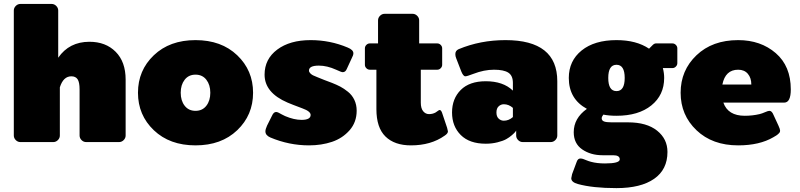

<svg xmlns="http://www.w3.org/2000/svg" viewBox="-20 -720 4052 973"><path d="M50 -33.3V-666.7Q50 -680 60 -690Q70 -700 83.3 -700H241.7Q255 -700 265 -690Q275 -680 275 -666.7V-427.5Q330.8 -508.3 433.3 -508.3Q515.8 -508.3 566.2 -457.5Q616.7 -406.7 616.7 -316.7V-33.3Q616.7 -20 606.7 -10Q596.7 0 583.3 0H416.7Q403.3 0 393.3 -10Q383.3 -20 383.3 -33.3V-266.7Q383.3 -303.3 373.3 -318.3Q363.3 -333.3 341.7 -333.3Q300.8 -333.3 283.3 -277.5V-33.3Q283.3 -20 273.3 -10Q263.3 0 250 0H83.3Q70 0 60 -10Q50 -20 50 -33.3Z M759.6 -60Q679.2 -136.7 679.2 -250Q679.2 -363.3 759.6 -440Q840 -516.7 970.8 -516.7Q1101.7 -516.7 1182.1 -440Q1262.5 -363.3 1262.5 -250Q1262.5 -136.7 1182.1 -60Q1101.7 16.7 970.8 16.7Q840 16.7 759.6 -60ZM915.8 -315.8Q895.8 -290 895.8 -250Q895.8 -210 915.8 -184.2Q935.8 -158.3 970.8 -158.3Q1005.8 -158.3 1025.8 -184.2Q1045.8 -210 1045.8 -250Q1045.8 -290 1025.8 -315.8Q1005.8 -341.7 970.8 -341.7Q935.8 -341.7 915.8 -315.8Z M1320.8 -341.7Q1320.8 -420.8 1385 -468.8Q1449.2 -516.7 1554.2 -516.7Q1652.5 -516.7 1741.7 -479.2Q1770.8 -467.5 1770.8 -450Q1770.8 -440 1762.5 -425L1737.5 -370.8Q1730.8 -354.2 1716.7 -354.2Q1710 -354.2 1683.3 -366.7Q1637.5 -387.5 1595.8 -387.5Q1545.8 -387.5 1545.8 -362.5Q1545.8 -355 1552.5 -348.3Q1559.2 -341.7 1566.2 -338.3Q1573.3 -335 1587.5 -329.2Q1623.3 -314.2 1662.5 -300Q1685.8 -290.8 1704.2 -281.2Q1722.5 -271.7 1743.3 -255Q1764.2 -238.3 1775.8 -213.8Q1787.5 -189.2 1787.5 -159.2Q1787.5 -100.8 1751.7 -60Q1715.8 -19.2 1662.5 -1.2Q1609.2 16.7 1545.8 16.7Q1445 16.7 1350 -23.3Q1325 -34.2 1325 -54.2Q1325 -65 1333.3 -83.3L1358.3 -133.3Q1366.7 -152.5 1379.2 -152.5Q1384.2 -152.5 1391.2 -149.2Q1398.3 -145.8 1408.3 -140Q1418.3 -134.2 1425 -131.7Q1470 -112.5 1508.3 -112.5Q1554.2 -112.5 1554.2 -137.5Q1554.2 -155.8 1512.5 -170.8Q1456.7 -191.7 1437.5 -200Q1320.8 -250 1320.8 -341.7Z M1829.2 -391.7V-475Q1829.2 -485 1836.7 -492.5Q1844.2 -500 1854.2 -500H1895.8V-616.7Q1895.8 -630 1905.8 -640Q1915.8 -650 1929.2 -650H2070.8Q2084.2 -650 2094.2 -640Q2104.2 -630 2104.2 -616.7V-500H2195.8Q2205.8 -500 2213.3 -492.5Q2220.8 -485 2220.8 -475V-391.7Q2220.8 -381.7 2213.3 -374.2Q2205.8 -366.7 2195.8 -366.7H2112.5V-200Q2112.5 -170.8 2124.6 -156.2Q2136.7 -141.7 2154.2 -141.7Q2172.5 -141.7 2187.5 -150Q2190 -151.7 2194.6 -155Q2199.2 -158.3 2202.5 -160.4Q2205.8 -162.5 2208.3 -162.5Q2215 -162.5 2220 -149.2L2245.8 -72.5Q2250 -55.8 2250 -54.2Q2250 -43.3 2233.3 -32.5Q2164.2 16.7 2062.5 16.7Q1979.2 16.7 1933.3 -28.3Q1887.5 -73.3 1887.5 -166.7V-366.7H1854.2Q1844.2 -366.7 1836.7 -374.2Q1829.2 -381.7 1829.2 -391.7Z M2533.3 -108.3Q2558.3 -108.3 2579.2 -126.7V-173.3Q2558.3 -191.7 2533.3 -191.7Q2518.3 -191.7 2507.1 -181.2Q2495.8 -170.8 2495.8 -150Q2495.8 -129.2 2507.1 -118.8Q2518.3 -108.3 2533.3 -108.3ZM2441.7 -308.3Q2530 -308.3 2579.2 -260.8V-300Q2579.2 -336.7 2556.2 -351.7Q2533.3 -366.7 2483.3 -366.7Q2433.3 -366.7 2379.2 -345.8Q2346.7 -333.3 2338.3 -333.3Q2327.5 -333.3 2317.5 -358.3L2291.7 -425Q2287.5 -435 2287.5 -445.8Q2287.5 -463.3 2304.2 -470.8Q2414.2 -516.7 2541.7 -516.7Q2804.2 -516.7 2804.2 -308.3V-33.3Q2804.2 -20 2794.2 -10Q2784.2 0 2770.8 0H2629.2Q2615.8 0 2605.8 -10Q2595.8 -20 2595.8 -33.3V-58.3Q2594.2 -55.8 2590.8 -51.2Q2587.5 -46.7 2574.2 -35Q2560.8 -23.3 2545 -14.6Q2529.2 -5.8 2501.2 1.2Q2473.3 8.3 2441.7 8.3Q2359.2 8.3 2315 -35.8Q2270.8 -80 2270.8 -150Q2270.8 -220 2315 -264.2Q2359.2 -308.3 2441.7 -308.3Z M2862.5 -325Q2862.5 -411.7 2927.5 -464.2Q2992.5 -516.7 3104.2 -516.7Q3205 -516.7 3269.2 -473.3L3287.5 -491.7Q3295.8 -500 3304.2 -500H3387.5Q3397.5 -500 3405 -492.5Q3412.5 -485 3412.5 -475V-400Q3412.5 -390 3405 -382.5Q3397.5 -375 3387.5 -375H3339.2Q3345.8 -350 3345.8 -325Q3345.8 -238.3 3280.8 -185.8Q3215.8 -133.3 3104.2 -133.3Q3066.7 -133.3 3037.5 -139.2Q3029.2 -128.3 3029.2 -120.8Q3029.2 -109.2 3040.8 -104.6Q3052.5 -100 3079.2 -100H3162.5Q3257.5 -100 3310 -57.9Q3362.5 -15.8 3362.5 50Q3362.5 139.2 3295 186.2Q3227.5 233.3 3104.2 233.3Q2983.3 233.3 2908.3 212.5Q2875 203.3 2875 183.3L2879.2 162.5L2902.5 100Q2908.3 83.3 2920.8 83.3Q2928.3 83.3 2934.6 85.4Q2940.8 87.5 2951.7 92.1Q2962.5 96.7 2975 100Q3005.8 108.3 3045.8 108.3Q3120.8 108.3 3120.8 87.5Q3120.8 66.7 3087.5 66.7H3033.3Q2973.3 66.7 2930.4 37.1Q2887.5 7.5 2887.5 -50Q2887.5 -120.8 2954.2 -168.3Q2862.5 -218.3 2862.5 -325ZM3104.2 -391.7Q3062.5 -391.7 3062.5 -325Q3062.5 -258.3 3104.2 -258.3Q3145.8 -258.3 3145.8 -325Q3145.8 -391.7 3104.2 -391.7Z M3720.8 -516.7Q3835 -516.7 3911.3 -450.8Q3987.5 -385 3987.5 -266.7Q3987.5 -200 3954.2 -200H3645.8Q3669.2 -133.3 3754.2 -133.3Q3793.3 -133.3 3829.2 -141.7Q3842.5 -145 3857.5 -151.7Q3872.5 -158.3 3879.2 -158.3Q3891.7 -158.3 3900 -137.5L3925 -83.3Q3933.3 -65 3933.3 -58.3Q3933.3 -55 3932.5 -52.1Q3931.7 -49.2 3929.2 -46.7Q3926.7 -44.2 3925 -42.1Q3923.3 -40 3919.2 -37.1Q3915 -34.2 3913.3 -32.9Q3911.7 -31.7 3906.2 -28.8Q3900.8 -25.8 3900 -25Q3829.2 16.7 3720.8 16.7Q3590 16.7 3509.6 -60Q3429.2 -136.7 3429.2 -250Q3429.2 -363.3 3509.6 -440Q3590 -516.7 3720.8 -516.7ZM3640.8 -291.7H3787.5Q3787.5 -325 3770 -345.8Q3752.5 -366.7 3720.8 -366.7Q3655.8 -366.7 3640.8 -291.7Z"/></svg>

Font: BoonTook Mon
Style: Regular
Weight: 400
Designer: Sungsit Sawaiwan
Foundry: FontUni
Version: Version 3.0